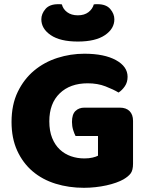

<svg xmlns="http://www.w3.org/2000/svg" viewBox="-20 -879 704 915"><path d="M614 -99Q614 -68 603 -53Q592 -38 568 -24Q554 -16 533 -8.5Q512 -1 487 4.5Q462 10 434.5 13Q407 16 380 16Q308 16 245 -3.5Q182 -23 135.5 -62.5Q89 -102 62 -161Q35 -220 35 -298Q35 -380 64.5 -441Q94 -502 142.5 -542.5Q191 -583 253.5 -603Q316 -623 382 -623Q477 -623 532.5 -592.5Q588 -562 588 -513Q588 -487 575 -468Q562 -449 545 -438Q520 -453 482.5 -467.5Q445 -482 398 -482Q314 -482 264.5 -434Q215 -386 215 -301Q215 -255 228.5 -221.5Q242 -188 265 -166.5Q288 -145 318 -134.5Q348 -124 382 -124Q404 -124 421 -128Q438 -132 447 -137V-231H340Q334 -242 328.5 -260Q323 -278 323 -298Q323 -334 339.5 -350Q356 -366 382 -366H551Q581 -366 597.5 -349.5Q614 -333 614 -303ZM351 -681Q267 -681 222 -711.5Q177 -742 177 -787Q177 -813 196.5 -836Q216 -859 257 -859Q262 -859 266 -859Q270 -859 275 -858Q280 -836 300 -821Q320 -806 351 -806Q382 -806 401.5 -821Q421 -836 427 -858Q432 -859 436 -859Q440 -859 445 -859Q486 -859 505.5 -836Q525 -813 525 -787Q525 -742 480 -711.5Q435 -681 351 -681Z"/></svg>

Font: Baloo Chettan
Style: Regular
Weight: 400
Designer: Maithili Shingre and Ek Type
Foundry: Ek Type
Version: Version 1.443;PS 1.000;hotconv 16.6.51;makeotf.lib2.5.65220;